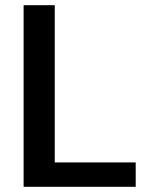

<svg xmlns="http://www.w3.org/2000/svg" viewBox="-20 -720 589 740"><path d="M71 0V-700H191V-94H503V0Z"/></svg>

Font: AWOL-DM SemiBold
Style: Regular
Weight: 600
Designer: Colophon Foundry, Jonny Pinhorn, Mikhail Sharanda
Foundry: Colophon Foundry
Version: Version 1.000;Glyphs 3.2.3 (3260)